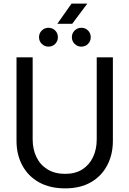

<svg xmlns="http://www.w3.org/2000/svg" viewBox="-20 -1021 713 1058"><path d="M339 17Q255 17 195 -16.5Q135 -50 103 -109.5Q71 -169 71 -245V-705H160V-253Q160 -198 181 -155Q202 -112 242 -87.5Q282 -63 339 -63Q395 -63 433.5 -87.5Q472 -112 492.5 -155Q513 -198 513 -253V-705H602V-245Q602 -169 570.5 -109.5Q539 -50 480.5 -16.5Q422 17 339 17ZM296 -890 374 -1001H461L378 -890ZM247 -764Q226 -764 210.5 -779Q195 -794 195 -816Q195 -838 210.5 -853Q226 -868 247 -868Q269 -868 284 -853Q299 -838 299 -816Q299 -794 284 -779Q269 -764 247 -764ZM428 -764Q407 -764 391.5 -779Q376 -794 376 -816Q376 -838 391.5 -853Q407 -868 428 -868Q450 -868 465 -853Q480 -838 480 -816Q480 -794 465 -779Q450 -764 428 -764Z"/></svg>

Font: TikTok Sans 24pt
Style: Regular
Weight: 400
Version: Version 4.000